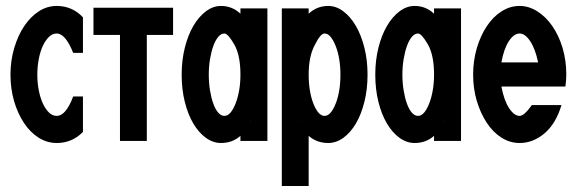

<svg xmlns="http://www.w3.org/2000/svg" viewBox="-20 -474 1931 643"><path d="M15.1 -224.1Q15.1 -271 27.6 -313Q40 -355 61 -386.5Q82 -418 109.9 -436Q137.7 -454.1 169.9 -454.1Q221.7 -454.1 257.8 -416V-296.9H225.1Q199.2 -361.8 169.9 -361.8Q155.8 -361.8 144.3 -350.8Q132.8 -339.8 124 -321.5Q115.2 -303.2 110.1 -277.6Q105 -252 105 -224.1Q105 -195.3 110.1 -170.2Q115.2 -145 124 -126.5Q132.8 -107.9 144.3 -96.9Q155.8 -85.9 169.9 -85.9Q200.7 -85.9 225.1 -150.9H257.8V-32.2Q221.7 4.9 169.9 4.9Q137.7 4.9 109.4 -12.9Q81.1 -30.8 60.1 -62.5Q39.1 -94.2 27.1 -135.5Q15.1 -176.8 15.1 -224.1Z M293 -356.9V-448.2H559.6V-356.9H471.7V-2H381.8V-356.9Z M588.4 -224.1Q588.4 -272 598.9 -314Q609.4 -356 627.4 -387Q645.5 -418 669.4 -436Q693.4 -454.1 720.2 -454.1Q757.3 -454.1 785.2 -428.2V-445.8H875.5V-2H785.2V-19Q758.3 4.9 720.2 4.9Q693.4 4.9 669.4 -12.5Q645.5 -29.8 627.4 -60.3Q609.4 -90.8 598.9 -132.8Q588.4 -174.8 588.4 -224.1ZM679.2 -224.1Q679.2 -196.3 683.3 -171.1Q687.5 -146 694.3 -127Q701.2 -107.9 710.7 -96.9Q720.2 -85.9 731.4 -85.9Q742.7 -85.9 752 -96.9Q761.2 -107.9 768.8 -127Q776.4 -146 780.8 -170.9Q785.2 -195.8 785.2 -224.1Q785.2 -288.1 765.1 -324.2Q743.2 -362.3 731.4 -361.8Q720.2 -361.8 710.7 -350.3Q701.2 -338.9 694.3 -319.8Q687.5 -300.8 683.3 -275.9Q679.2 -251 679.2 -224.1ZM818.4 -66.9H821.3L819.3 -67.9Q819.3 -66.9 818.4 -66.9Z M923.8 148.9V-445.8H1013.7V-428.2Q1041.5 -454.1 1079.1 -454.1Q1106 -454.1 1129.9 -436Q1153.8 -418 1171.9 -387Q1189.9 -356 1200.4 -314Q1210.9 -272 1210.9 -224.1Q1210.9 -175.3 1200.4 -133.1Q1189.9 -90.8 1171.9 -60.3Q1153.8 -29.8 1129.9 -12.5Q1106 4.9 1079.1 4.9Q1041 4.9 1013.7 -19V148.9ZM978 -66.9H980V-67.9ZM979 -377V-377.9ZM1013.7 -224.1Q1013.7 -196.3 1017.8 -171.1Q1022 -146 1029.5 -127Q1037.1 -107.9 1046.4 -96.9Q1055.7 -85.9 1066.9 -85.9Q1078.1 -85.9 1087.4 -96.9Q1096.7 -107.9 1104.2 -127Q1111.8 -146 1116 -170.9Q1120.1 -195.8 1120.1 -224.1Q1120.1 -251 1116 -275.9Q1111.8 -300.8 1104.2 -319.8Q1096.7 -338.9 1087.4 -350.3Q1078.1 -361.8 1066.9 -361.8Q1053.7 -362.3 1034.7 -324.2Q1013.7 -286.1 1013.7 -224.1Z M1236.8 -224.1Q1236.8 -272 1247.3 -314Q1257.8 -356 1275.9 -387Q1293.9 -418 1317.9 -436Q1341.8 -454.1 1368.7 -454.1Q1405.8 -454.1 1433.6 -428.2V-445.8H1523.9V-2H1433.6V-19Q1406.7 4.9 1368.7 4.9Q1341.8 4.9 1317.9 -12.5Q1293.9 -29.8 1275.9 -60.3Q1257.8 -90.8 1247.3 -132.8Q1236.8 -174.8 1236.8 -224.1ZM1327.6 -224.1Q1327.6 -196.3 1331.8 -171.1Q1335.9 -146 1342.8 -127Q1349.6 -107.9 1359.1 -96.9Q1368.7 -85.9 1379.9 -85.9Q1391.1 -85.9 1400.4 -96.9Q1409.7 -107.9 1417.2 -127Q1424.8 -146 1429.2 -170.9Q1433.6 -195.8 1433.6 -224.1Q1433.6 -288.1 1413.6 -324.2Q1391.6 -362.3 1379.9 -361.8Q1368.7 -361.8 1359.1 -350.3Q1349.6 -338.9 1342.8 -319.8Q1335.9 -300.8 1331.8 -275.9Q1327.6 -251 1327.6 -224.1ZM1466.8 -66.9H1469.7L1467.8 -67.9Q1467.8 -66.9 1466.8 -66.9Z M1564.5 -224.1Q1564.5 -271 1576.9 -313Q1589.4 -355 1610.4 -386.5Q1631.3 -418 1659.7 -436Q1688 -454.1 1720.2 -454.1Q1751 -454.1 1779.5 -436Q1808.1 -418 1829.8 -386.5Q1851.6 -355 1864 -313.5Q1876.5 -272 1876.5 -224.1Q1876.5 -205.1 1873.5 -184.1H1659.2Q1668 -137.2 1685.1 -111.6Q1702.1 -85.9 1720.2 -85.9Q1735.4 -85.9 1761.2 -122.1H1860.4Q1841.3 -59.1 1803.2 -27.1Q1765.1 4.9 1720.2 4.9Q1688 4.9 1659.7 -12.9Q1631.3 -30.8 1610.4 -62.5Q1589.4 -94.2 1576.9 -135.5Q1564.5 -176.8 1564.5 -224.1ZM1659.2 -265.1H1782.2Q1772.5 -311 1755.4 -336.4Q1738.3 -361.8 1720.2 -361.8Q1701.2 -361.8 1684.3 -336.4Q1667.5 -311 1659.2 -265.1Z"/></svg>

Font: Fundamental  Brigade Condensed
Style: Regular
Weight: 400
Width: 3
Designer: Peter Wiegel, original typeface by Carl Albert Fahrenwaldt 1901
Foundry: Peter Wiegel
Version: Version 0.000 2012 initial release